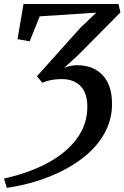

<svg xmlns="http://www.w3.org/2000/svg" viewBox="-26 -763 624 964"><path d="M8.5 180.5 -6 133.5Q120.5 105.5 214.5 54.5Q308.5 3.5 360.5 -67.8Q412.5 -139 412.5 -226.5Q412.5 -295 378.8 -330.5Q345 -366 282.5 -366Q254 -366 229 -360.8Q204 -355.5 186.5 -347.5L159.5 -380L377 -623L457.5 -699.5L173.5 -681L123 -555.5L62 -566.5L92 -743H569L578.5 -700.5L366 -486L295.5 -422Q310 -428 326.5 -431.8Q343 -435.5 362 -435.5Q442.5 -435.5 489.5 -385.2Q536.5 -335 536.5 -241Q536.5 -160.5 497.2 -91.2Q458 -22 386.8 32.5Q315.5 87 219 125Q122.5 163 8.5 180.5Z"/></svg>

Font: Merriweather 20pt Medium
Style: Italic
Weight: 500
Italic angle: -7.8°
Version: Version 2.101